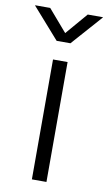

<svg xmlns="http://www.w3.org/2000/svg" viewBox="-133 -781 465 824"><g transform="rotate(10 99.5 -369.0)"><path d="M67.4 0V-522.5H130.9V0ZM17.1 -738.3 99.1 -643.1 180.7 -738.3H246.6V-736.8L128.9 -604H68.8L-48.3 -736.8V-738.3Z"/></g></svg>

Font: Inter 28pt Light
Style: Regular
Weight: 300
Designer: Rasmus Andersson
Foundry: rsms
Version: Version 4.001;git-66647c0bb